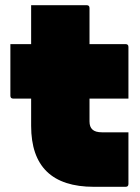

<svg xmlns="http://www.w3.org/2000/svg" viewBox="-20 -720 540 740"><path d="M475 -210V-11Q475 0 464 0H342Q100 0 100 -235V-340H31Q20 -340 20 -351V-550H100V-700H314Q325 -700 325 -689V-550H464Q475 -550 475 -539V-340H325V-252Q325 -231 336 -221Q347 -210 374 -210Z"/></svg>

Font: Recursive Sn Lnr St XBk
Style: Regular
Weight: 1000
Version: Version 1.079;hotconv 1.0.112;makeotfexe 2.5.65598; ttfautoh